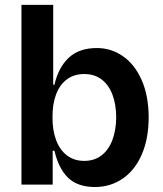

<svg xmlns="http://www.w3.org/2000/svg" viewBox="-20 -747 660 777"><path d="M66.8 0V-727.3H195.3V-404.1H200.3Q216.3 -474.1 258.2 -513.3Q300.1 -552.6 372.2 -552.6Q429.7 -552.6 477.3 -519.7Q524.9 -486.9 553.1 -423.5Q581.3 -360.1 581.7 -272Q581.3 -184.3 553.3 -120.7Q525.2 -57.2 476 -23.8Q426.8 9.6 364.3 9.9Q294 9.6 255.5 -27.7Q217 -65 200.3 -137.1H193.2V0ZM321 -95.9Q362.2 -95.9 391.2 -118.4Q420.1 -141 435 -180.9Q449.9 -220.9 450.3 -272.7Q449.9 -324.2 435.2 -363.6Q420.5 -403.1 391.5 -425.2Q362.6 -447.4 321 -447.4Q279.8 -447.4 250.9 -426Q221.9 -404.5 207 -365.2Q192.1 -326 192.5 -272.7Q192.1 -219.5 207.2 -179.7Q222.3 -139.9 251.2 -117.9Q280.2 -95.9 321 -95.9Z"/></svg>

Font: Riot Sans
Style: Bold
Weight: 600
Designer: Rasmus Andersson
Foundry: rsms
Version: Version 4.001